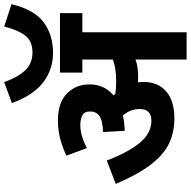

<svg xmlns="http://www.w3.org/2000/svg" viewBox="-17 -920 936 943"><g transform="rotate(-90 451.5 -448.0)"><path d="M521 -211Q521 -141 475 -100.5Q429 -60 340 -60Q277 -60 222.5 -84.5Q168 -109 118.5 -171.5Q69 -234 20 -348L135 -392Q176 -285 223 -229Q270 -173 330 -173Q388 -173 388 -230Q388 -277 356 -313Q322 -305 281 -304L275 -410Q334 -413 355 -429Q376 -445 376 -474Q376 -503 356 -512.5Q336 -522 311 -522Q280 -522 251.5 -513Q223 -504 196 -490L159 -590Q188 -605 233.5 -618.5Q279 -632 333 -632Q419 -632 464 -588Q509 -544 509 -477Q509 -404 455 -359Q459 -354 463 -350Q476 -348 491 -347Q506 -346 525 -346Q555 -346 581 -349.5Q607 -353 631 -362V-512H567V-622H859V-512H765V0H631V-251Q610 -243 587.5 -240.5Q565 -238 542 -238Q531 -238 519 -239Q521 -225 521 -211ZM903 -860Q876 -748 814 -702Q752 -656 663 -656Q583 -656 519.5 -704Q456 -752 417 -858L520 -896Q546 -825 580 -791Q614 -757 666 -757Q722 -757 749.5 -793.5Q777 -830 793 -896Z"/></g></svg>

Font: RS Noto Sans
Style: Bold
Weight: 700
Designer: Monotype Design Team
Foundry: Monotype Imaging Inc.
Version: Version 3.10